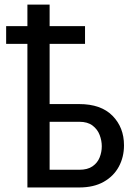

<svg xmlns="http://www.w3.org/2000/svg" viewBox="-20 -827 574 847"><path d="M355.1 -711.6V-633.5H198.9V-367.9H329.5Q425.4 -367.9 476.2 -316.4Q527 -264.9 527 -186.1Q527 -134.2 504.3 -92Q481.5 -49.7 437.5 -24.9Q393.5 0 329.5 0H100.9V-633.5H7.1V-711.6H100.9V-806.8H198.9V-711.6ZM198.9 -78.1H329.5Q366.5 -78.1 388.3 -93.4Q410.2 -108.7 419.6 -132.5Q429 -156.2 429 -181.8Q429 -206.7 419.6 -231.5Q410.2 -256.4 388.3 -273.1Q366.5 -289.8 329.5 -289.8H198.9Z"/></svg>

Font: Interface
Style: Regular
Weight: 400
Designer: Rasmus Andersson
Foundry: rsms
Version: Version 1.8